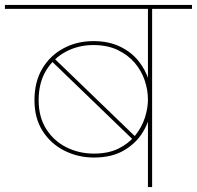

<svg xmlns="http://www.w3.org/2000/svg" viewBox="-55 -760 800 780"><path d="M563 0H546V-305L558 -316Q553 -269 525.5 -223.5Q498 -178 448.5 -149Q399 -120 327 -120Q262 -120 206.5 -148Q151 -176 118 -228Q85 -280 85 -353Q85 -428 117 -481.5Q149 -535 203.5 -564Q258 -593 324 -593Q386 -593 432 -571Q478 -549 507 -513Q536 -477 549 -435Q562 -393 559 -353L546 -410V-724H-35V-740H725V-724H563ZM327 -136Q385 -136 426.5 -156.5Q468 -177 494.5 -210Q521 -243 533.5 -281.5Q546 -320 546 -355Q546 -394 533 -433Q520 -472 492.5 -504.5Q465 -537 423 -557Q381 -577 324 -577Q264 -577 213.5 -550.5Q163 -524 132.5 -474Q102 -424 102 -353Q102 -284 133 -235.5Q164 -187 215 -161.5Q266 -136 327 -136ZM502 -198 491 -187 150 -516 162 -526Z"/></svg>

Font: Poppins Devanagari Thin
Style: Regular
Weight: 100
Designer: Ninad Kale (Devanagari), Jonny Pinhorn (Latin)
Foundry: Indian Type Foundry
Version: 4.005